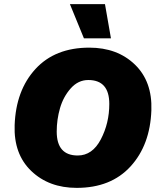

<svg xmlns="http://www.w3.org/2000/svg" viewBox="-20 -901 768 931"><path d="M489 -881 518 -715H387L319 -881ZM352 10Q217 10 131.5 -72Q46 -154 51 -294Q57 -463 152 -566.5Q247 -670 413 -670Q549 -670 634 -588Q719 -506 714 -366Q708 -198 613 -94Q518 10 352 10ZM357 -147Q428 -147 469 -225.5Q510 -304 510 -397Q510 -513 408 -513Q359 -513 323 -472.5Q287 -432 271 -376.5Q255 -321 255 -263Q255 -147 357 -147Z"/></svg>

Font: Elaine Sans ExtraBold
Style: Italic
Weight: 800
Italic angle: -13°
Designer: Wei Huang
Foundry: Wei Huang
Version: Version 2.001;December 24, 2019;FontCreator 12.0.0.2547 64-b